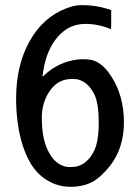

<svg xmlns="http://www.w3.org/2000/svg" viewBox="-20 -697 540 739"><path d="M301 -677Q355 -677 408 -658V-621Q408 -585 407 -585H406Q359 -605 308 -605Q246 -605 202.5 -555.5Q159 -506 146 -421Q143 -403 144 -403Q145 -402 152 -409Q206 -459 279 -468Q285 -469 299 -469Q315 -469 329 -467Q372 -459 407 -405Q457 -330 457 -226Q457 -126 402 -57Q369 -15 334.5 3.5Q300 22 251 22Q188 22 138 -20Q92 -59 67 -138.5Q42 -218 42 -318Q42 -445 93.5 -537.5Q145 -630 233 -664Q266 -677 289 -677ZM277 -392Q275 -392 269.5 -392.5Q264 -393 260 -393Q245 -393 235 -391Q194 -383 167.5 -341Q141 -299 141 -243Q141 -153 172 -104Q192 -68 230 -56Q238 -54 251 -54Q262 -54 274 -56Q317 -66 342 -116Q360 -152 360 -226Q360 -297 344 -332Q320 -382 277 -392Z"/></svg>

Font: MathJax_SansSerif
Style: Regular
Weight: 400
Version: Version 1.1